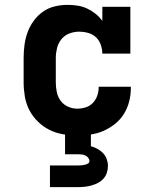

<svg xmlns="http://www.w3.org/2000/svg" viewBox="-20 -548 640 788"><path d="M297 8Q268 8 238.5 3Q209 -2 183 -15Q157 -28 135.5 -49Q114 -70 100.5 -96Q87 -122 82 -151.5Q77 -181 77 -210V-310Q77 -337 80.5 -363.5Q84 -390 93 -415Q102 -440 118 -462Q134 -484 155.5 -499.5Q177 -515 203.5 -521.5Q230 -528 257 -528Q277 -528 297.5 -525Q318 -522 336.5 -513.5Q355 -505 371.5 -492Q388 -479 400 -462V-520H515V-328H400Q400 -346 393.5 -364.5Q387 -383 373.5 -395.5Q360 -408 341.5 -413Q323 -418 304 -418Q284 -418 264.5 -410.5Q245 -403 232 -387Q219 -371 214 -350.5Q209 -330 209 -310V-210Q209 -190 213 -170.5Q217 -151 228.5 -135Q240 -119 258.5 -110.5Q277 -102 297 -102Q315 -102 332 -107.5Q349 -113 361 -125.5Q373 -138 379 -155Q385 -172 385 -189V-192H517V-186Q517 -158 510 -131Q503 -104 488.5 -80.5Q474 -57 452 -39.5Q430 -22 405 -11Q380 0 352.5 4Q325 8 297 8ZM185 220V131H300Q307 131 314 130.5Q321 130 327.5 128.5Q334 127 340.5 123.5Q347 120 347 113Q347 106 342 99.5Q337 93 330 90Q323 87 315.5 86Q308 85 300 85H247V-102H353V52Q367 56 380 63Q393 70 403 80.5Q413 91 418 105Q423 119 423 133Q423 147 418.5 161Q414 175 404.5 185.5Q395 196 382.5 202.5Q370 209 356 213Q342 217 328 218.5Q314 220 300 220Z"/></svg>

Font: Iosevka HT Extrabold Extended
Style: Regular
Weight: 800
Width: 7
Monospace: yes
Designer: Belleve Invis
Foundry: Belleve Invis
Version: Version 32.3.0; ttfautohint (v1.8.4)